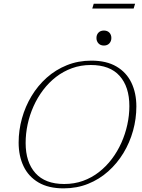

<svg xmlns="http://www.w3.org/2000/svg" viewBox="-20 -1026 782 1056"><path d="M121 -239.5Q121 -134 174.8 -74Q228.5 -14 333 -14Q388.5 -14 436.5 -31.2Q484.5 -48.5 524.2 -79.5Q564 -110.5 595 -151.5Q626 -192.5 647.5 -240.5Q669 -288.5 680.2 -340Q691.5 -391.5 691.5 -442.5Q691.5 -548.5 638 -608.5Q584.5 -668.5 479.5 -668.5Q424 -668.5 376 -651Q328 -633.5 288.2 -602.8Q248.5 -572 217.2 -530.8Q186 -489.5 164.5 -441.5Q143 -393.5 132 -342.2Q121 -291 121 -239.5ZM730 -440.5Q730 -373 711.8 -307.2Q693.5 -241.5 659 -184.5Q624.5 -127.5 575.2 -83.5Q526 -39.5 464.2 -14.8Q402.5 10 330 10Q247 10 192 -22.2Q137 -54.5 109.8 -111.2Q82.5 -168 82.5 -242Q82.5 -309.5 100.8 -375Q119 -440.5 153.5 -497.8Q188 -555 237 -598.8Q286 -642.5 348 -667.5Q410 -692.5 482.5 -692.5Q565.5 -692.5 620.5 -660.2Q675.5 -628 702.8 -571Q730 -514 730 -440.5ZM551.5 -775.5Q532.5 -775.5 521.5 -787.5Q510.5 -799.5 510.5 -817Q510.5 -835 521.5 -846.5Q532.5 -858 551.5 -858Q570.5 -858 581.5 -846.5Q592.5 -835 592.5 -817Q592.5 -799.5 581.5 -787.5Q570.5 -775.5 551.5 -775.5ZM487.5 -979 495.5 -1005.5H723L715 -979Z"/></svg>

Font: Newsreader ExtraLight
Style: Italic
Weight: 250
Italic angle: -17°
Designer: Hugues Gentile
Foundry: Production Type
Version: Version 1.003